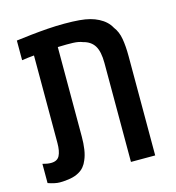

<svg xmlns="http://www.w3.org/2000/svg" viewBox="-99 -725 746 815"><g transform="rotate(-15 274.5 -317.0)"><path d="M64.9 5.9Q53.7 5.9 40.3 2.9Q26.9 0 13.2 -4.9V-89.4Q33.7 -83.5 49.8 -83.5Q77.6 -83.5 87.6 -103Q97.7 -122.6 97.7 -158.2V-543Q84.5 -542 71 -540.3Q57.6 -538.6 43.9 -536.6V-623Q74.7 -627 110.6 -630.9Q146.5 -634.8 184.1 -637.5Q221.7 -640.1 255.9 -640.1Q295.4 -640.1 322.5 -637.7Q349.6 -635.3 368.9 -630.1Q388.2 -625 405.3 -616.2Q422.4 -607.4 434.8 -595.9Q447.3 -584.5 456.1 -568.4Q473.6 -545.9 479.2 -512.9Q484.9 -480 484.9 -436V0H378.4V-434.6Q378.4 -484.9 362.8 -510.3Q347.2 -535.6 313.5 -543.9Q296.9 -550.8 271.5 -551.8Q260.3 -552.2 243.7 -552.2Q227.1 -552.2 204.6 -551.3V-158.2Q204.6 -127.9 200.9 -102.8Q197.3 -77.6 188.5 -57.6Q176.3 -26.9 151.4 -12.7Q134.3 -2.4 111.8 1.7Q89.4 5.9 64.9 5.9Z"/></g></svg>

Font: Open Sans
Style: Regular
Weight: 600
Width: 3
Foundry: Ascender Corporation
Version: Version 1.000